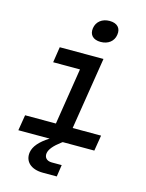

<svg xmlns="http://www.w3.org/2000/svg" viewBox="-143 -867 885 1162"><g transform="rotate(15 300.0 -286.0)"><path d="M375 -645C422 -645 456 -671 462 -713C469 -755 444 -782 396 -782C349 -782 315 -755 309 -713C303 -671 328 -645 375 -645ZM33 0H229C170 37 140 74 134 111C125 169 167 210 243 210H330L341 136H279C246 136 230 116 234 90C238 65 260 38 304 5L311 0H509L525 -98H347L419 -550H145L130 -452H298L242 -98H49Z"/></g></svg>

Font: JetBrains Mono SemiBold
Style: Italic
Weight: 472
Italic angle: -9°
Monospace: yes
Designer: Philipp Nurullin, Konstantin Bulenkov
Foundry: JetBrains
Version: Version 2.305